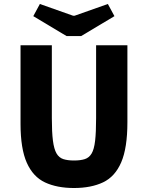

<svg xmlns="http://www.w3.org/2000/svg" viewBox="-20 -930 742 963"><path d="M351 13Q266 13 206 -15Q146 -43 114.5 -113.5Q83 -184 83 -309V-703H240V-337Q240 -267 245.5 -224.5Q251 -182 263.5 -160.5Q276 -139 297.5 -132Q319 -125 351 -125Q384 -125 405.5 -132Q427 -139 439.5 -160Q452 -181 457 -223.5Q462 -266 462 -337V-703H619V-317Q619 -188 588 -116Q557 -44 497 -15.5Q437 13 351 13ZM314 -749 147 -849 180 -910 347 -851H354L521 -910L554 -849L387 -749Z"/></svg>

Font: Ruda SemiBold
Style: Bold
Weight: 900
Designer: Mariela Monsalve and Angelina Sanchez
Foundry: Mariela Monsalve and Angelina Sanchez
Version: Version 2.000